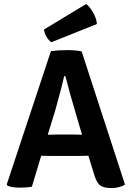

<svg xmlns="http://www.w3.org/2000/svg" viewBox="-20 -941 665 969"><path d="M426 -155 377 -154H237L188 -155L141 1Q120 6 81.5 6Q43 6 19 -3L14 -10L237 -683Q274 -688 317 -688Q360 -688 392 -682L611 -9Q582 8 541.5 8Q501 8 483.5 -7Q466 -22 454 -64ZM221 -261 266 -262H352L394 -261L364 -363Q330 -477 310 -557H304Q295 -514 260 -388ZM202 -792 415 -921Q433 -907 450 -877.5Q467 -848 469 -820L240 -728Q226 -736 215 -755Q204 -774 202 -792Z"/></svg>

Font: Signika
Style: Semibold
Weight: 600
Designer: Anna Giedrys
Foundry: Anna Giedrys
Version: Version 1.001